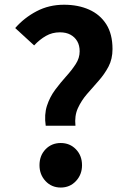

<svg xmlns="http://www.w3.org/2000/svg" viewBox="-20 -794 554 827"><path d="M176.9 -252.4Q169.9 -300.6 182.3 -338.6Q194.8 -376.7 217.8 -407.5Q240.9 -438.3 265 -465.1Q289.2 -491.8 306.1 -517.9Q323.1 -543.9 323.1 -572.9Q323.1 -598.5 312.6 -616.5Q302.1 -634.5 283.3 -644.7Q264.6 -654.8 238.1 -654.8Q204.9 -654.8 178 -639.4Q151.1 -624.1 127 -598.4L45.5 -673.2Q84.3 -717.6 137.7 -745.6Q191.1 -773.6 255.7 -773.6Q316.5 -773.6 363.6 -752.7Q410.8 -731.7 437.7 -689.6Q464.6 -647.4 464.6 -582.7Q464.6 -539.8 447.3 -507Q429.9 -474.1 404.5 -445.6Q379 -417.1 354.7 -388.9Q330.4 -360.7 315.4 -327.9Q300.4 -295 305 -252.4ZM241.6 13.8Q202.2 13.8 176.1 -14.1Q150.1 -42 150.1 -82.3Q150.1 -123.8 176.1 -150.9Q202.2 -178 241.6 -178Q281 -178 307.1 -150.9Q333.3 -123.8 333.3 -82.3Q333.3 -42 307.1 -14.1Q281 13.8 241.6 13.8Z"/></svg>

Font: Shanggu Sans SC VF
Style: Regular
Weight: 250
Designer: GuiWonder
Version: Version 1.021